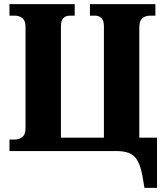

<svg xmlns="http://www.w3.org/2000/svg" viewBox="-20 -734 805 933"><path d="M682 179 672 120Q660 54 633.5 27Q607 0 545 0H26V-56H51Q74 -56 89 -68.5Q104 -81 104 -111V-604Q104 -633 89 -645.5Q74 -658 51 -658H26V-714H343V-658H320Q299 -658 287.5 -645.5Q276 -633 276 -605V-65H485V-605Q485 -633 473.5 -645.5Q462 -658 441 -658H417V-714H735V-658H710Q687 -658 672 -645.5Q657 -633 657 -603V-65H743V179Z"/></svg>

Font: Noto Serif SemiCondensed ExtraBold
Style: Regular
Weight: 800
Width: 4
Designer: Monotype Design Team
Foundry: Monotype Imaging Inc.
Version: Version 2.015